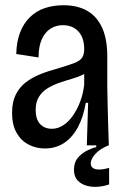

<svg xmlns="http://www.w3.org/2000/svg" viewBox="-20 -554 474 732"><path d="M151 12Q117 12 88.5 -3Q60 -18 43 -48Q26 -78 26 -124Q26 -164 39.5 -192Q53 -220 77 -239Q101 -258 133.5 -271Q166 -284 204 -294Q243 -306 264 -314Q285 -322 293 -334Q301 -346 301 -367Q301 -410 279 -434Q257 -458 219 -458Q194 -458 173 -445Q152 -432 139.5 -404.5Q127 -377 127 -335L42 -348Q43 -395 56.5 -430Q70 -465 94 -488.5Q118 -512 150.5 -523Q183 -534 222 -534Q276 -534 313 -512.5Q350 -491 369.5 -448Q389 -405 389 -339V-223Q390 -187 390.5 -149.5Q391 -112 392.5 -74Q394 -36 395 0H311Q312 -41 313.5 -81Q315 -121 316 -162H307Q298 -108 277 -69Q256 -30 224.5 -9Q193 12 151 12ZM178 -63Q200 -63 220.5 -76Q241 -89 257.5 -112.5Q274 -136 285.5 -166Q297 -196 301 -231V-286L329 -296Q319 -281 299.5 -271Q280 -261 255.5 -254Q231 -247 206.5 -238.5Q182 -230 161.5 -217.5Q141 -205 128.5 -185Q116 -165 116 -135Q116 -99 133 -81Q150 -63 178 -63ZM396 149Q377 156 354 158Q331 160 310 154Q289 148 275.5 133.5Q262 119 262 93Q262 65 277 47.5Q292 30 312 20Q332 10 347 7V-6H394V0Q360 14 343 33.5Q326 53 326 68Q326 80 333 85.5Q340 91 351 92Q362 93 374 91Q386 89 396 86Z"/></svg>

Font: Bricolage Grotesque 72pt SemiCondensed
Style: Regular
Weight: 400
Width: 4
Designer: Mathieu Triay
Foundry: Atelier Triay
Version: Version 1.001;gftools[0.9.33.dev8+g029e19f]